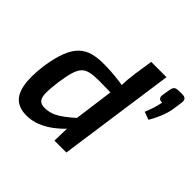

<svg xmlns="http://www.w3.org/2000/svg" viewBox="-172 -885 1083 1083"><g transform="rotate(45 369.5 -344.0)"><path d="M271 -503Q332 -503 395.5 -495Q459 -487 503 -473L482 -414Q432 -415 392.5 -416Q353 -417 320 -417Q279 -417 252 -411Q225 -405 209 -388Q193 -371 183 -338Q173 -305 165 -250Q157 -190 157.5 -155Q158 -120 171 -105.5Q184 -91 213 -91Q260 -91 304 -119.5Q348 -148 404 -201L427 -147Q410 -125 384.5 -97.5Q359 -70 325.5 -45Q292 -20 253 -4Q214 12 170 12Q117 12 84.5 -14Q52 -40 41 -99Q30 -158 42 -253Q54 -333 74 -382.5Q94 -432 122.5 -458Q151 -484 188 -493.5Q225 -503 271 -503ZM576 -700 477 0H382L385 -117L374 -125L420 -468L429 -484Q429 -510 431 -534.5Q433 -559 437 -587L454 -700ZM706 -695Q725 -695 733 -686.5Q741 -678 738 -657L730 -602Q725 -567 708.5 -527Q692 -487 674 -458L627 -475Q637 -499 646 -526Q655 -553 660 -581Q643 -580 636 -588.5Q629 -597 631 -612L639 -661Q642 -680 651 -687.5Q660 -695 682 -695Z"/></g></svg>

Font: Exo 2 SemiBold
Style: Italic
Weight: 600
Italic angle: -8°
Designer: Natanael Gama
Foundry: Natanael Gama
Version: Version 2.010